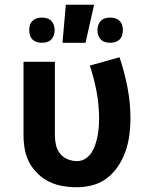

<svg xmlns="http://www.w3.org/2000/svg" viewBox="-20 -780 640 808"><path d="M304 8Q274 8 244.5 3Q215 -2 188.5 -14.5Q162 -27 140 -48Q118 -69 104 -95Q90 -121 84.5 -150.5Q79 -180 79 -210V-520H211V-210Q211 -190 215.5 -170Q220 -150 232.5 -134Q245 -118 264.5 -110Q284 -102 304 -102Q323 -102 339 -112Q355 -122 365 -137.5Q375 -153 381 -171Q387 -189 390.5 -207Q394 -225 395.5 -243.5Q397 -262 397 -281Q397 -338 386.5 -394Q376 -450 358 -504L483 -539Q504 -477 516.5 -412Q529 -347 529 -282Q529 -247 524.5 -212.5Q520 -178 509 -145.5Q498 -113 479 -83.5Q460 -54 433 -32.5Q406 -11 372.5 -1.5Q339 8 304 8ZM444 -600Q433 -600 422.5 -603Q412 -606 404.5 -613.5Q397 -621 393.5 -631.5Q390 -642 390 -653Q390 -664 393.5 -674.5Q397 -685 404.5 -692.5Q412 -700 422.5 -703Q433 -706 444 -706Q454 -706 464.5 -703Q475 -700 483 -692.5Q491 -685 494 -674.5Q497 -664 497 -653Q497 -642 494 -631.5Q491 -621 483 -613.5Q475 -606 464.5 -603Q454 -600 444 -600ZM156 -600Q146 -600 135.5 -603Q125 -606 117 -613.5Q109 -621 106 -631.5Q103 -642 103 -653Q103 -664 106 -674.5Q109 -685 117 -692.5Q125 -700 135.5 -703Q146 -706 156 -706Q167 -706 177.5 -703Q188 -700 195.5 -692.5Q203 -685 206.5 -674.5Q210 -664 210 -653Q210 -642 206.5 -631.5Q203 -621 195.5 -613.5Q188 -606 177.5 -603Q167 -600 156 -600ZM243 -600 257 -760H376L340 -600Z"/></svg>

Font: Iosevka Extrabold Extended
Style: Regular
Weight: 800
Width: 7
Monospace: yes
Designer: Belleve Invis
Foundry: Belleve Invis
Version: Version 32.5.0; ttfautohint (v1.8.4)